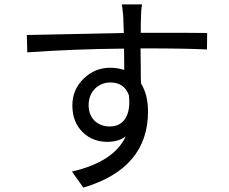

<svg xmlns="http://www.w3.org/2000/svg" viewBox="-20 -807 1040 873"><path d="M549 -267Q574 -305 566 -374Q545 -432 482 -432Q442 -432 413 -405Q383 -375 383 -329Q383 -284 411 -257Q438 -232 480 -232Q525 -232 549 -267ZM619 -587 620 -504Q620 -451 621 -428Q653 -376 653 -300Q653 -41 359 46L307 -27Q498 -71 552 -187Q518 -162 468 -162Q402 -162 357 -205Q309 -251 309 -328Q309 -400 361 -450Q411 -499 482 -499Q513 -499 545 -489L544 -586Q316 -584 104 -569L102 -648L543 -657Q540 -732 541 -724Q536 -781 534 -787H626Q621 -760 621 -725Q620 -709 620 -658H634Q875 -658 922 -657L921 -582Q828 -587 633 -587Z"/></svg>

Font: 思源黑体R
Style: Regular
Weight: 400
Designer: Ryoko NISHIZUKA  (kana & ideographs); Paul D. Hunt (Latin, Greek & Cyrillic); Wenlong ZHANG  (bopomofo); Sandoll Communi
Foundry: Adobe Systems Incorporated
Version: Version 1.00 June 24, 2014, initial release